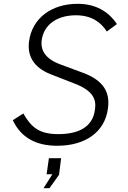

<svg xmlns="http://www.w3.org/2000/svg" viewBox="-20 -753 668 1005"><path d="M279 10C427 10 529 -62 545 -185C557 -270 522 -331 417 -371L290 -418C201 -453 194 -506 198 -541C209 -626 281 -673 377 -673C459 -673 508 -637 539 -588L592 -627C547 -694 480 -733 386 -733C250 -733 148 -658 132 -536C123 -467 149 -402 246 -364L382 -311C469 -274 485 -231 477 -179C465 -85 387 -51 285 -51C184 -51 144 -87 102 -159L47 -124C89 -34 167 10 279 10ZM208 232H239L289 162L300 75H236L224 159H254Z"/></svg>

Font: United Sans ExtraLight
Style: Italic
Weight: 200
Italic angle: -8°
Designer: Pablo Impallari, Rodrigo Fuenzalida (Modified by Dan O. Williams)
Version: Version 1.000;PS 001.000;hotconv 1.0.88;makeotf.lib2.5.64775